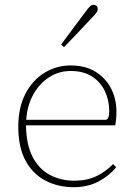

<svg xmlns="http://www.w3.org/2000/svg" viewBox="-20 -765 554 798"><path d="M274 -470Q224 -470 183.5 -443.5Q143 -417 118 -371.5Q93 -326 89 -267H420Q434 -270 434 -303Q434 -348 416 -386Q398 -424 362.5 -447Q327 -470 274 -470ZM286 13Q221 13 168.5 -14.5Q116 -42 86 -97.5Q56 -153 56 -238Q56 -318 85.5 -375Q115 -432 165 -462.5Q215 -493 274 -493Q335 -493 377.5 -466.5Q420 -440 442 -396.5Q464 -353 464 -301Q464 -283 462.5 -269Q461 -255 459 -244H88Q89 -165 115 -114Q141 -63 186.5 -38.5Q232 -14 289 -14Q342 -14 381 -33Q420 -52 450 -83L463 -70Q435 -35 390 -11Q345 13 286 13ZM234 -580Q260 -615 286 -650Q312 -685 334 -714Q346 -731 353.5 -738Q361 -745 368 -745Q386 -745 386 -727Q386 -719 379.5 -710.5Q373 -702 358 -687Q335 -662 306 -631.5Q277 -601 246 -569Z"/></svg>

Font: Source Serif 4 SmText ExtraLight
Style: Regular
Weight: 200
Designer: Frank Grießhammer
Foundry: Adobe
Version: Version 4.005;hotconv 1.1.0;makeotfexe 2.6.0